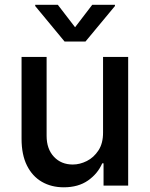

<svg xmlns="http://www.w3.org/2000/svg" viewBox="-20 -787 634 814"><path d="M416.9 -226.2V-545.5H523.4V0H419V-94.5H413.4Q394.5 -50.8 353.2 -21.8Q311.8 7.1 250.4 7.1Q197.8 7.1 157.5 -16.2Q117.2 -39.4 94.3 -85.2Q71.4 -131 71.4 -198.5V-545.5H177.6V-211.3Q177.6 -155.5 208.5 -122.5Q239.3 -89.5 288.7 -89.5Q318.5 -89.5 348.2 -104.4Q377.8 -119.3 397.5 -149.5Q417.3 -179.7 416.9 -226.2ZM225.1 -766.7 298.3 -671.5 371.1 -766.7H467.3V-761.4L342.3 -610.8H253.9L129.3 -761.4V-766.7Z"/></svg>

Font: InterMG Medium
Style: Regular
Weight: 500
Designer: Rasmus Andersson
Foundry: rsms
Version: Version 3.019;December 26, 2023;FontCreator 15.0.0.2955 64-b